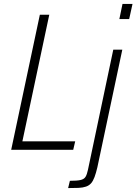

<svg xmlns="http://www.w3.org/2000/svg" viewBox="-20 -763 695 978"><path d="M37 0 183 -688H231L94 -43H363L353 0ZM588 -666 604 -743H655L638 -666ZM327 195 336 158Q372 158 390 154Q408 150 415.5 138Q423 126 428 102L557 -510H603L476 89Q469 119 461.5 139Q454 159 444 170.5Q434 182 418 187.5Q402 193 380.5 194Q359 195 327 195Z"/></svg>

Font: Saira SemiCondensed ExtraLight
Style: Italic
Weight: 250
Width: 4
Italic angle: -12°
Designer: Hector Gatti with collaboration of the Omnibus-Type team
Foundry: Omnibus-Type
Version: Version 1.101